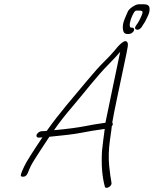

<svg xmlns="http://www.w3.org/2000/svg" viewBox="-20 -851 724 904"><path d="M602 -721H595C585.9 -727 593 -756 602.4 -776C610.4 -792 614.3 -801 622.3 -801H639.3C645.3 -801 649.6 -799 651.4 -795C651.2 -788 647.6 -780 643.8 -771L635.4 -754C633.1 -750 630.6 -745 627 -740L619.8 -730C613.7 -720 614.4 -713 625.8 -711C631.5 -710 639.8 -714 646.6 -723L652.8 -733C658.3 -741 662.5 -748 665.1 -753L676.7 -777C682.5 -789 685.3 -801 684.1 -813C682.8 -825 673.7 -831 656.7 -831H634.7C620.1 -832 588.7 -812 582 -797C578.5 -789 574.9 -781 571.1 -772C558.2 -744 555 -721 561.3 -703C563.7 -695 570.5 -691 579.5 -691H587.5C595.5 -691 606.7 -698 610.2 -706C613.8 -714 610 -721 602 -721ZM152.6 -217C149.1 -209 154.2 -203 162.2 -203L175.5 -204H179.5C132.4 -134 104.1 -89 94.8 -69L88.4 -55C85.8 -50 82.3 -42 78.8 -31C76 -22 79.7 -18 90 -19C108.3 -20 111.6 -40 118.4 -55L124.8 -69C136.7 -94 196.9 -183 212.4 -207C277.3 -213 327.2 -219 363.5 -226C399.7 -233 429.3 -238 453.2 -241L473.1 -244C468.1 -206 463.4 -172 460.3 -140C456.4 -74 461 -19 473.5 27C476.4 43 508.8 26 504.8 10L503.7 1C501.2 -10 497.8 -34 494.1 -70C490.5 -106 491.5 -147 497.7 -192C503.1 -228 506 -250 506.3 -257C513.2 -263 511.7 -271 508.6 -274C513.5 -302 520.8 -341 531.6 -391C549.8 -477 560.3 -526 575.4 -599C580.6 -625 583.7 -641 581.6 -647C571.7 -679 531.6 -628 516.9 -610C504.1 -595 489.1 -579 468.7 -559C448.4 -539 422.3 -510 389.9 -471C326.9 -395 258.5 -318 200.3 -235C195 -234 191 -234 188 -234L174.7 -233C166.7 -233 156.1 -225 152.6 -217ZM234.3 -238C258.3 -273 286.7 -309 318.4 -346C376.9 -414 432.6 -489 491.3 -548C517.8 -575 536.1 -595 545.9 -607C526.3 -510 496.6 -375 476.3 -273L462.7 -271C438.7 -268 411.2 -263 380.3 -257C349.4 -251 301.1 -244 234.3 -238Z"/></svg>

Font: MewTooHand
Style: UltIta
Weight: 400
Designer: Mew Too, Robert Jablonski
Version: Version 0.77